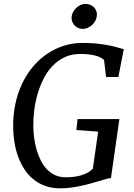

<svg xmlns="http://www.w3.org/2000/svg" viewBox="-20 -975 697 1002"><path d="M410.6 -824.2Q398.9 -824.2 388.4 -828.9Q377.9 -833.5 370.4 -841.1Q362.8 -848.6 358.2 -858.9Q353.5 -869.1 353.5 -880.9Q353.5 -895.5 359.9 -908.9Q366.2 -922.4 376.5 -932.4Q386.7 -942.4 399.4 -948.5Q412.1 -954.6 424.8 -954.6Q438.5 -954.6 449.7 -950.2Q460.9 -945.8 469 -938.2Q477.1 -930.7 481.4 -920.7Q485.8 -910.6 485.8 -899.4Q485.8 -884.8 479.7 -871.1Q473.6 -857.4 463.4 -847.2Q453.1 -836.9 439.5 -830.6Q425.8 -824.2 410.6 -824.2ZM293.9 7.8Q250.5 7.8 215.6 -4.9Q180.7 -17.6 153.6 -39.8Q126.5 -62 106.9 -92.3Q87.4 -122.6 74.7 -157.5Q62 -192.4 55.7 -230.2Q49.3 -268.1 48.8 -306.2Q47.4 -373 60.1 -432.1Q72.8 -491.2 96.4 -540.5Q120.1 -589.8 153.6 -628.9Q187 -668 227.5 -695.1Q268.1 -722.2 314.5 -736.6Q360.8 -751 410.2 -751Q447.8 -751 478.3 -748Q508.8 -745.1 533 -741Q557.1 -736.8 575.4 -732.2Q593.8 -727.5 606.9 -723.6L626 -718.3L597.7 -573.2H533.7L522.9 -662.6Q515.1 -668.9 504.9 -674.6Q494.6 -680.2 480 -684.3Q465.3 -688.5 445.6 -690.9Q425.8 -693.4 399.4 -693.4Q352.5 -693.4 315.9 -675.8Q279.3 -658.2 252 -628.7Q224.6 -599.1 205.6 -560.5Q186.5 -522 174.8 -480Q163.1 -438 158.2 -395.8Q153.3 -353.5 153.8 -316.4Q154.3 -284.2 158.7 -252Q163.1 -219.7 171.9 -190.2Q180.7 -160.6 194.1 -135Q207.5 -109.4 226.1 -90.3Q244.6 -71.3 268.8 -60.5Q293 -49.8 323.2 -49.8Q340.3 -49.8 359.1 -51.5Q377.9 -53.2 396.7 -58.1Q415.5 -63 432.9 -71.5Q450.2 -80.1 464.4 -94.2L492.2 -288.1L378.4 -296.4L384.8 -353.5H603L559.1 -45.9Q544.9 -44.4 530.5 -40Q516.1 -35.6 495.6 -29.8Q477.1 -24.4 454.3 -17.8Q431.6 -11.2 405.8 -5.6Q379.9 0 351.6 3.9Q323.2 7.8 293.9 7.8Z"/></svg>

Font: Merriweather
Style: Italic
Weight: 400
Italic angle: -7°
Designer: Eben Sorkin ( eben@eyebytes.com )
Foundry: Eben Sorkin ( eben@eyebytes.com )
Version: Version 1.005; ttfautohint (v0.97) -l 13 -r 13 -G 200 -x 24 